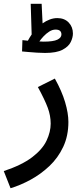

<svg xmlns="http://www.w3.org/2000/svg" viewBox="-48 -769 447 1019"><path d="M8 230 -28 139Q68 107 122.5 65.5Q177 24 199 -22.5Q221 -69 221 -113Q221 -155 205.5 -197Q190 -239 153 -307L243 -352Q280 -286 297.5 -227Q315 -168 315 -122Q315 -48 287.5 10.5Q260 69 214.5 112Q169 155 115 184.5Q61 214 8 230ZM191 -488Q173 -488 148.5 -489.5Q124 -491 102 -493Q80 -495 69 -496L71 -556Q85 -554 100 -553Q109 -570 120 -586L115 -749H173L178 -645Q196 -658 216 -665.5Q236 -673 256 -673Q294 -673 316.5 -649.5Q339 -626 339 -591Q339 -570 327.5 -546Q316 -522 284 -505Q252 -488 191 -488ZM247 -612Q230 -612 213.5 -601.5Q197 -591 183 -576Q169 -561 161 -549Q173 -548 184 -548Q235 -548 256.5 -558.5Q278 -569 278 -586Q278 -612 247 -612Z"/></svg>

Font: Noto Sans Arabic Med
Style: Regular
Weight: 500
Designer: Monotype Design Team, Nadine Chahine, Nizar Qandah and Khaled Hosny
Foundry: Monotype Imaging Inc.
Version: Version 2.012; ttfautohint (v1.8.4.7-5d5b)